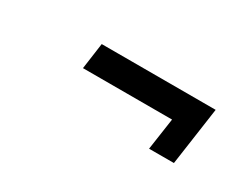

<svg xmlns="http://www.w3.org/2000/svg" viewBox="-31 -529 655 502"><g transform="rotate(30 296.0 -277.5)"><path d="M164 -286H433L419 -190H494L519 -365H175Z"/></g></svg>

Font: Unageo
Style: Regular-Italic
Weight: 400
Designer: Richard Sepsi
Foundry: Richard Sepsi
Version: Version 2.000